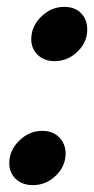

<svg xmlns="http://www.w3.org/2000/svg" viewBox="-20 -542 274 559"><path d="M71 -428Q71 -465 100 -493.5Q129 -522 167 -522Q198 -522 216 -503.5Q234 -485 234 -456Q234 -419 205.5 -391.5Q177 -364 139 -364Q109 -364 90 -382Q71 -400 71 -428ZM7 -67Q7 -104 36 -132.5Q65 -161 103 -161Q134 -161 152.5 -142Q171 -123 171 -95Q171 -58 142.5 -30.5Q114 -3 76 -3Q45 -3 26 -21Q7 -39 7 -67Z"/></svg>

Font: Niramit
Style: Bold Italic
Weight: 700
Italic angle: -10°
Designer: Katatrad Aksorn Co.,Ltd.
Foundry: Cadson Demak Co.,Ltd.
Version: Version 1.001; ttfautohint (v1.6)